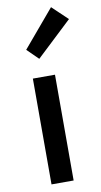

<svg xmlns="http://www.w3.org/2000/svg" viewBox="-98 -938 519 983"><g transform="rotate(-10 161.0 -447.0)"><path d="M87 0H202V-550H87ZM137 -644 322 -818 242 -894 79 -701Z"/></g></svg>

Font: Noto Sans HK Medium
Style: Regular
Weight: 500
Designer: Ryoko NISHIZUKA 西塚涼子 (kana, bopomofo & ideographs); Paul D. Hunt (Latin, Greek & Cyrillic); Sandoll Communications 산돌커뮤니
Foundry: Adobe
Version: Version 2.002;hotconv 1.0.116;makeotfexe 2.5.65601